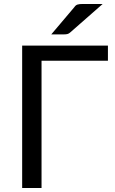

<svg xmlns="http://www.w3.org/2000/svg" viewBox="-20 -946 578 966"><path d="M189 0H91.5V-716.5H523V-640.5H189ZM302 -773H238L354 -910Q360.5 -920 369.8 -923Q379 -926 396 -926H496.5L333.5 -783Q326.5 -776.5 319.2 -774.8Q312 -773 302 -773Z"/></svg>

Font: Verano Sans
Style: Regular
Weight: 400
Designer: Lukasz Dziedzic with Adam Twardoch and Botio Nikoltchev
Foundry: tyPoland Lukasz Dziedzic
Version: Version 3.001;December 28, 2019;FontCreator 12.0.0.2547 64-b